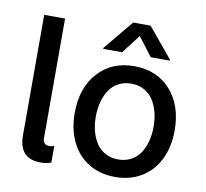

<svg xmlns="http://www.w3.org/2000/svg" viewBox="-84 -859 1031 962"><g transform="rotate(10 431.5 -378.0)"><path d="M181.1 4.3Q71.4 4.3 71.4 -114.3V-727.3H177.6V-119Q177.6 -84.5 210.2 -84.5Q224.8 -84.5 235.1 -90.2V-5Q213.8 4.3 181.1 4.3Z M488.3 -610.8H392.4V-616.1L517 -766.7H605.5L730.5 -616.1V-610.8H634.2L561.4 -706ZM307.2 -270.2Q307.2 -397.7 376.8 -475.1Q446.4 -552.6 561.4 -552.6Q676.5 -552.6 746.1 -475.1Q815.7 -397.7 815.7 -270.2Q815.7 -186.8 784.4 -122.9Q753.2 -58.9 695.3 -24Q637.4 11 561.4 11Q485.4 11 427.6 -24Q369.7 -58.9 338.4 -122.9Q307.2 -186.8 307.2 -270.2ZM561.8 -78.1Q598 -78.1 626.6 -93.4Q655.2 -108.7 672.8 -135.3Q690.3 -161.9 699.4 -196.2Q708.5 -230.5 708.5 -270.6Q708.5 -310.4 699.4 -344.8Q690.3 -379.3 672.8 -406.1Q655.2 -432.9 626.6 -448.3Q598 -463.8 561.8 -463.8Q525.2 -463.8 496.6 -448.3Q468 -432.9 450.3 -406.1Q432.5 -379.3 423.5 -344.8Q414.4 -310.4 414.4 -270.6Q414.4 -230.5 423.5 -196.2Q432.5 -161.9 450.3 -135.3Q468 -108.7 496.6 -93.4Q525.2 -78.1 561.8 -78.1Z"/></g></svg>

Font: TID UI Medium
Style: Regular
Weight: 500
Designer: The TID Project Authors
Foundry: Bakken & Bæck
Version: Version 1.001;hotconv 1.0.109;makeotfexe 2.5.65596